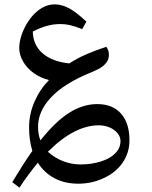

<svg xmlns="http://www.w3.org/2000/svg" viewBox="-20 -562 693 878"><path d="M69 296 36 271Q60 231 83 195Q106 159 128 128Q113 80 113 20Q113 -40 137.5 -96.5Q162 -153 204 -196Q166 -205 134 -228Q102 -251 85 -282Q68 -312 68 -342Q68 -371 79 -403Q90 -435 109 -464Q128 -493 153 -513Q190 -542 230 -542Q264 -542 298 -523Q332 -504 375 -463L356 -429Q319 -443 298.5 -447.5Q278 -452 256 -452Q224 -452 194 -443.5Q164 -435 130 -418Q131 -356 175 -318Q219 -280 297 -272Q332 -295 374.5 -313.5Q417 -332 466 -348Q478 -333 478 -311Q478 -294 469.5 -280.5Q461 -267 447 -257Q440 -251 429.5 -246Q419 -241 404 -234Q271 -181 210 -113Q154 -51 154 17Q154 53 165 80Q233 -6 296 -46Q359 -86 425 -86Q495 -86 533.5 -42.5Q572 1 572 80Q572 136 541 181.5Q510 227 455 252Q401 278 338 278Q276 278 229 253Q182 228 153 182Q134 205 113 233Q92 261 69 296ZM349 190Q398 190 441 176.5Q484 163 506 140Q531 116 531 83Q531 63 517 46.5Q503 30 480.5 20.5Q458 11 432 11Q320 11 199 132Q230 160 268.5 175Q307 190 349 190Z"/></svg>

Font: Noto Naskh Arabic Medium
Style: Regular
Weight: 500
Designer: Monotype Design Team, David Williams, Mohamad Dakak and Nizar Qandah
Foundry: Monotype Imaging Inc.
Version: Version 2.016